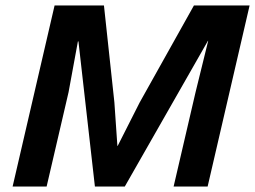

<svg xmlns="http://www.w3.org/2000/svg" viewBox="-20 -680 930 700"><path d="M26 0 179 -660H359L397 -307L408 -148H409L489 -306L687 -660H890L737 0H613L693 -344L739 -531H738L435 0H326L266 -529H264L230 -344L150 0Z"/></svg>

Font: Elaine Sans SemiBold
Style: Italic
Weight: 600
Italic angle: -13°
Designer: Wei Huang
Foundry: Wei Huang
Version: Version 2.001;December 24, 2019;FontCreator 12.0.0.2547 64-b